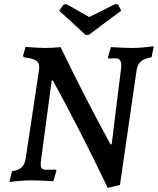

<svg xmlns="http://www.w3.org/2000/svg" viewBox="-20 -869 761 925"><path d="M564 -545Q568 -588 537 -588L502 -587L500 -592L514 -642Q583 -638 618 -638Q659 -638 721 -646L710 -593Q677 -588 659.5 -573.5Q642 -559 638 -530L558 22L499 36Q369 -236 235 -481H229L177 -92Q176 -87 176 -78Q176 -63 182.5 -57Q189 -51 204 -51L249 -52L252 -47L237 4Q167 0 127 0Q85 0 25 8L38 -44Q68 -48 84 -62.5Q100 -77 104 -107L168 -532Q169 -537 169 -546Q169 -568 152.5 -578Q136 -588 94 -593L91 -600L103 -643Q164 -638 197 -638Q231 -638 272 -642Q383 -411 512 -174H518ZM408 -701H392Q279 -806 265 -817L286 -847L299 -849Q309 -845 367 -811L410 -787L473 -818Q530 -848 537 -849L549 -847L564 -817Q547 -806 408 -701Z"/></svg>

Font: Alegreya Medium
Style: Italic
Weight: 500
Italic angle: -7°
Designer: Juan Pablo del Peral
Foundry: Huerta Tipografica
Version: Version 2.008; ttfautohint (v1.8)